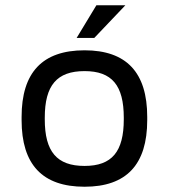

<svg xmlns="http://www.w3.org/2000/svg" viewBox="-20 -700 640 729"><path d="M62 -256V-244C62 -75 141 9 301 9C460 9 539 -75 539 -244V-256C539 -425 460 -509 301 -509C141 -509 62 -425 62 -256ZM150 -247V-253C150 -376 196 -430 301 -430C405 -430 450 -376 450 -253V-247C450 -124 405 -70 301 -70C196 -70 150 -124 150 -247ZM271 -556H338L456 -680H346Z"/></svg>

Font: LT Wave Mono
Style: Regular
Weight: 400
Designer: Daniel Lyons
Version: Version 2.5 (Glyphs App)